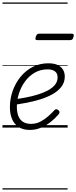

<svg xmlns="http://www.w3.org/2000/svg" viewBox="-20 -1030 615 1550"><path d="M221 19Q168 19 132 -3.5Q96 -26 78 -67.5Q60 -109 60 -165Q60 -233 82.5 -296.5Q105 -360 146.5 -410.5Q188 -461 244.5 -490Q301 -519 370 -519Q418 -519 447 -504.5Q476 -490 489.5 -466Q503 -442 503 -412Q503 -365 475.5 -329.5Q448 -294 403 -269Q358 -244 304 -227.5Q250 -211 195.5 -200.5Q141 -190 94 -183L99 -229Q141 -234 188.5 -243Q236 -252 281 -265.5Q326 -279 363.5 -298.5Q401 -318 423 -344.5Q445 -371 445 -405Q445 -438 423.5 -454Q402 -470 364 -470Q307 -470 261.5 -444Q216 -418 183.5 -374.5Q151 -331 133.5 -277Q116 -223 116 -169Q116 -125 128 -94Q140 -63 165.5 -46.5Q191 -30 231 -30Q272 -30 307 -48.5Q342 -67 370.5 -92.5Q399 -118 419 -140Q427 -149 436 -148Q445 -147 452 -140Q459 -134 460.5 -126.5Q462 -119 454 -108Q427 -76 391 -47Q355 -18 312 0.5Q269 19 221 19ZM282 -706Q269 -706 267 -712.5Q265 -719 268 -731Q272 -744 278 -751Q284 -758 296 -758H560Q572 -758 574.5 -751Q577 -744 573 -731Q570 -718 563.5 -712Q557 -706 546 -706ZM0 490H526V500H0ZM0 -20H526V0H0ZM0 -505H526V-500H0ZM0 -1010H526V-1000H0Z"/></svg>

Font: Playwrite US Trad Guides
Style: Regular
Weight: 400
Designer: Veronika Burian, José Scaglione
Foundry: TypeTogether
Version: Version 1.003